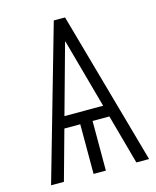

<svg xmlns="http://www.w3.org/2000/svg" viewBox="-108 -786 701 861"><g transform="rotate(-15 242.0 -355.5)"><path d="M159.7 -284.2H339.4L250.5 -606.4H249ZM275.9 -230.5V0H218.8V-230.5H145L81.1 0H21.5L224.6 -710.9H276.9L476.6 0H417.5L354 -230.5Z"/></g></svg>

Font: RobotoCondensed-Light
Style: Light
Weight: 300
Designer: Google
Version: Version 1.200311; 2013